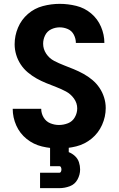

<svg xmlns="http://www.w3.org/2000/svg" viewBox="-20 -763 616 997"><path d="M286 8Q332 8 376 -3Q420 -14 455.5 -43Q491 -72 510 -114.5Q529 -157 529 -202Q529 -230 520.5 -257Q512 -284 496.5 -307Q481 -330 459.5 -348Q438 -366 413.5 -379.5Q389 -393 363.5 -403.5Q338 -414 312 -424Q286 -434 261 -447Q236 -460 220 -484Q204 -508 204 -536Q204 -559 214.5 -580Q225 -601 246 -611Q267 -621 290 -621Q312 -621 332.5 -612Q353 -603 363.5 -582.5Q374 -562 374 -540H522Q522 -583 504.5 -624Q487 -665 453 -693.5Q419 -722 376 -732.5Q333 -743 290 -743Q246 -743 202.5 -731.5Q159 -720 125 -690.5Q91 -661 73.5 -619.5Q56 -578 56 -533Q56 -506 64 -479Q72 -452 87.5 -428.5Q103 -405 124.5 -387Q146 -369 170 -355.5Q194 -342 220 -331.5Q246 -321 272 -311Q298 -301 322.5 -288Q347 -275 364 -251.5Q381 -228 381 -200Q381 -176 368.5 -154Q356 -132 333 -123Q310 -114 286 -114Q263 -114 241 -123Q219 -132 206.5 -153Q194 -174 194 -198H46Q46 -153 64.5 -111.5Q83 -70 118.5 -41.5Q154 -13 198 -2.5Q242 8 286 8ZM188 214H288Q316 214 342.5 204Q369 194 382.5 169Q396 144 396 117Q396 98 390 79.5Q384 61 369.5 47.5Q355 34 337 27V0H240V100H288Q294 100 296.5 105.5Q299 111 299 117Q299 123 296.5 128.5Q294 134 288 134H188Z"/></svg>

Font: Iosevka Sparkle Heavy
Style: Regular
Weight: 900
Designer: Belleve Invis
Foundry: Belleve Invis
Version: Version 4.5.0; ttfautohint (v1.8.3)